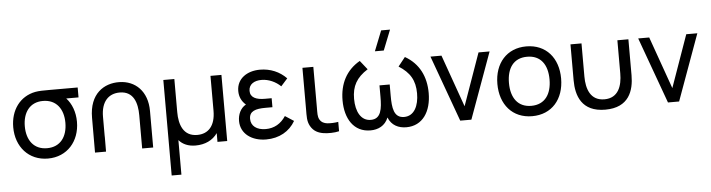

<svg xmlns="http://www.w3.org/2000/svg" viewBox="-56 -1055 5782 1562"><g transform="rotate(-5 2835.5 -274.0)"><path d="M300 15C457 15 560.5 -103.5 560.5 -263C560.5 -343 533 -413 490 -459H590.5V-540H360C314 -540 273.5 -540 243 -534C118 -509.5 40 -404 40 -263C40 -104 142.5 15 300 15ZM134.5 -263C134.5 -371 188.5 -456 300 -455.5C409 -455 466 -374.5 466 -263C466 -150 409.5 -69.5 300 -69.5C193.5 -69.5 134.5 -147 134.5 -263Z M1070 -270.5V0H1160V-298.5C1160 -460 1061.5 -552 931.5 -554C807 -556.5 685.5 -481 685.5 -284.5L685 0H775L775.5 -115.5L775 -133.5V-284.5C775 -409.5 837.5 -469.5 927 -469.5C1041 -469.5 1070 -372 1070 -270.5Z M1290 240H1369.5V-42C1400.5 -6 1446.5 14 1505 14C1582 14 1645.5 -15 1685 -71.5V0H1764.5V-540H1675V-255.5C1675 -130.5 1616 -70.5 1526.5 -70.5C1412.5 -70.5 1380 -168 1380 -269.5V-540H1290Z M2082 15C2189 15 2273.5 -33.5 2320.5 -115.5L2249.5 -161.5C2210.5 -102 2155.5 -69.5 2085.5 -69.5C2012.5 -69.5 1965.5 -105 1965.5 -163C1965.5 -226.5 2016 -242 2099 -242H2155V-315.5H2099.5C2029.5 -315.5 1981 -335.5 1981 -390.5C1981 -446 2028.5 -471 2085 -471C2145 -471 2202.5 -443 2241.5 -405L2295.5 -465.5C2240 -522.5 2166 -555 2079.5 -555C1975.5 -555 1889.5 -498.5 1889.5 -397.5C1889.5 -350.5 1907.5 -312.5 1942 -282.5C1896.5 -257.5 1874.5 -206 1874.5 -154C1874.5 -48 1966.5 15 2082 15Z M2551.5 4.5C2586 10 2641 9.5 2678 0V-76.5C2650 -71.5 2617 -70 2589 -72.5C2562.5 -75.5 2540 -85.5 2526 -110.5C2512.5 -135 2515 -162.5 2515 -208V-540H2426V-204C2426 -144 2422.5 -104.5 2445.5 -63.5C2470.5 -19 2509 -2 2551.5 4.5Z M2933.5 15.5C2996.5 15.5 3053.5 -11 3080 -77C3106 -11 3163 15.5 3226.5 15.5C3360.5 15.5 3431.5 -96 3431.5 -246.5C3431.5 -380.5 3378.5 -489.5 3264 -555L3206 -482C3297 -424.5 3337 -358 3337 -251.5C3337 -151 3298.5 -69.5 3216 -69.5C3131 -69.5 3121.5 -152.5 3121.5 -251.5V-343H3038V-251.5C3038 -152.5 3028.5 -69.5 2943.5 -69.5C2863 -69.5 2822.5 -148 2822.5 -251.5C2822.5 -355.5 2860.5 -423 2953.5 -482L2895.5 -555C2783 -490.5 2728 -383 2728 -247C2728 -98.5 2797 15.5 2933.5 15.5ZM3025 -622.5H3097.5L3163 -787.5H3090.5Z M3667.5 0H3758.5L3954.5 -540H3864L3713 -113.5L3561.5 -540H3471.5Z M4254.5 15C4415 15 4515 -101 4515 -270.5C4515 -437.5 4416.5 -555 4254.5 -555C4096 -555 3994.5 -440 3994.5 -270.5C3994.5 -103 4093 15 4254.5 15ZM4089 -270.5C4089 -388.5 4141.5 -470.5 4254.5 -470.5C4365 -470.5 4420.5 -392 4420.5 -270.5C4420.5 -151.5 4366 -69.5 4254.5 -69.5C4145.5 -69.5 4089 -148.5 4089 -270.5Z M4615 -246.5C4615 -122 4657.5 14 4851.5 14C5045.5 14 5088 -122 5088 -246.5V-540H4998V-269.5C4998 -168 4965.5 -70.5 4851.5 -70.5C4737.5 -70.5 4705 -168 4705 -269.5V-540H4615Z M5364 0H5455L5651 -540H5560.5L5409.5 -113.5L5258 -540H5168Z"/></g></svg>

Font: Eudonet Medium
Style: Regular
Weight: 500
Designer: Mikhail Sharanda
Foundry: Mikhail Sharanda
Version: Version 4.503;Glyphs 3.1.2 (3151)